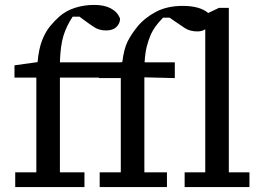

<svg xmlns="http://www.w3.org/2000/svg" viewBox="-20 -762 1084 782"><path d="M42 0V-60H128V-446H39V-496L133 -509Q138 -564 152 -599Q166 -634 185 -656.5Q204 -679 221 -694Q248 -718 285 -730Q322 -742 364 -742Q405 -742 432 -727.5Q459 -713 469 -686Q469 -667 454.5 -652.5Q440 -638 412 -638Q384 -638 363.5 -651.5Q343 -665 320 -682L304 -694H276Q251 -657 238.5 -616.5Q226 -576 224 -508H468L478 -509Q485 -564 500 -593.5Q515 -623 540 -654Q570 -690 615.5 -714Q661 -738 724 -738Q760 -738 786 -730.5Q812 -723 828 -709L872 -730H912V-60H996V0H732V-60H816V-643Q804 -634 784 -634Q754 -634 733 -647.5Q712 -661 688 -678L671 -690H644Q623 -668 612.5 -653Q602 -638 595 -623Q584 -598 577.5 -571.5Q571 -545 569 -508H692V-444L568 -447V-60H660V0H386V-60H472V-444H383V-446H224V-60H324V0Z"/></svg>

Font: Source Serif 4 Caption
Style: Regular
Weight: 400
Designer: Frank Grießhammer
Foundry: Adobe Systems Incorporated
Version: Version 4.004;hotconv 1.0.117;makeotfexe 2.5.65602